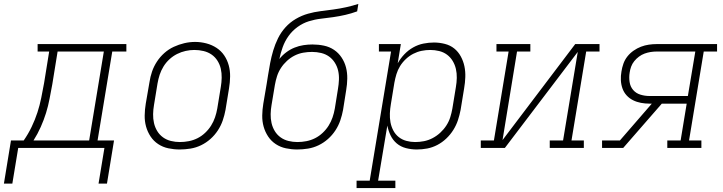

<svg xmlns="http://www.w3.org/2000/svg" viewBox="-69 -755 3689 980"><path d="M-6 182H-49L-13 -38H52Q75 -71 92.5 -107.5Q110 -144 122 -181Q134 -218 141.5 -255.5Q149 -293 156 -331L182 -492H123V-530H576V-492H504L429 -38H513L477 182H434L464 0H24ZM386 -38 461 -492H225L198 -325Q191 -288 184 -251Q177 -214 166 -178.5Q155 -143 139 -107Q123 -71 102 -38Z M848 8Q819 8 790.5 2Q762 -4 738.5 -19.5Q715 -35 699.5 -58.5Q684 -82 676.5 -109Q669 -136 669.5 -166Q670 -196 675 -226L694 -336Q698 -363 707 -389.5Q716 -416 732 -440.5Q748 -465 770 -484.5Q792 -504 818 -516Q844 -528 871.5 -534.5Q899 -541 927 -541Q956 -541 984.5 -533.5Q1013 -526 1036.5 -510.5Q1060 -495 1075.5 -472Q1091 -449 1098.5 -421.5Q1106 -394 1105.5 -364Q1105 -334 1100 -304L1082 -194Q1077 -167 1068 -140.5Q1059 -114 1043 -89.5Q1027 -65 1005 -45.5Q983 -26 957 -13.5Q931 -1 903 3.5Q875 8 848 8ZM849 -30Q872 -30 895 -34.5Q918 -39 939 -49.5Q960 -60 978 -77Q996 -94 1008.5 -114Q1021 -134 1028.5 -156Q1036 -178 1040 -201L1058 -311Q1062 -334 1062.5 -358Q1063 -382 1058 -404Q1053 -426 1041 -445Q1029 -464 1011 -476.5Q993 -489 970 -494.5Q947 -500 923 -500Q901 -500 878.5 -495Q856 -490 835 -479.5Q814 -469 796 -452.5Q778 -436 765.5 -415.5Q753 -395 746 -373.5Q739 -352 735 -329L717 -219Q713 -196 712.5 -172.5Q712 -149 717 -127Q722 -105 733.5 -86Q745 -67 763 -54Q781 -41 803.5 -35.5Q826 -30 849 -30Z M1448 8Q1419 8 1390.5 2Q1362 -4 1338.5 -19.5Q1315 -35 1299.5 -58.5Q1284 -82 1276.5 -109Q1269 -136 1269.5 -166Q1270 -196 1275 -226L1292 -326Q1294 -337 1295.5 -348Q1297 -359 1299 -370Q1304 -402 1310 -433.5Q1316 -465 1325.5 -497Q1335 -529 1350 -559.5Q1365 -590 1388 -615.5Q1411 -641 1441 -658.5Q1471 -676 1503 -685Q1535 -694 1567 -698Q1599 -702 1632 -706.5Q1665 -711 1697 -718Q1729 -725 1760 -735L1754 -697Q1724 -686 1693.5 -679Q1663 -672 1631.5 -667.5Q1600 -663 1569 -659.5Q1538 -656 1507.5 -646.5Q1477 -637 1450 -617.5Q1423 -598 1404 -571.5Q1385 -545 1374 -514.5Q1363 -484 1357 -454Q1372 -473 1392 -488Q1412 -503 1434.5 -512Q1457 -521 1480 -524.5Q1503 -528 1526 -528Q1556 -528 1584.5 -522Q1613 -516 1636 -500.5Q1659 -485 1674.5 -461.5Q1690 -438 1697 -411Q1704 -384 1703.5 -354Q1703 -324 1698 -295L1682 -194Q1677 -167 1668 -140.5Q1659 -114 1643 -89.5Q1627 -65 1605 -45.5Q1583 -26 1557 -13.5Q1531 -1 1503 3.5Q1475 8 1448 8ZM1449 -30Q1472 -30 1495 -34.5Q1518 -39 1539 -49.5Q1560 -60 1578 -77Q1596 -94 1608.5 -114Q1621 -134 1628.5 -156Q1636 -178 1640 -201L1656 -301Q1660 -324 1661 -348Q1662 -372 1657 -394Q1652 -416 1640 -435Q1628 -454 1610.5 -466.5Q1593 -479 1570.5 -484.5Q1548 -490 1524 -490Q1501 -490 1478.5 -486Q1456 -482 1435 -471.5Q1414 -461 1396 -444.5Q1378 -428 1365 -408Q1352 -388 1345 -366Q1338 -344 1334 -321L1317 -219Q1313 -196 1312.5 -172.5Q1312 -149 1317 -127Q1322 -105 1333.5 -86Q1345 -67 1363 -54Q1381 -41 1403.5 -35.5Q1426 -30 1449 -30Z M1751 205V167H1818L1927 -492H1865V-530H1977L1961 -432Q1975 -457 1995 -478Q2015 -499 2040 -513Q2065 -527 2092 -532.5Q2119 -538 2146 -538Q2146 -538 2146 -538Q2146 -538 2146 -538Q2174 -538 2201.5 -531Q2229 -524 2249.5 -507.5Q2270 -491 2283 -467Q2296 -443 2301.5 -416.5Q2307 -390 2306 -361.5Q2305 -333 2300 -304L2282 -194Q2277 -168 2268.5 -142Q2260 -116 2245 -92Q2230 -68 2209 -48Q2188 -28 2163 -15Q2138 -2 2111.5 3Q2085 8 2058 8Q2030 8 2003 1Q1976 -6 1956 -23Q1936 -40 1924.5 -64Q1913 -88 1908 -114L1861 167H1949V205ZM2050 -30Q2073 -30 2095.5 -34.5Q2118 -39 2139 -50Q2160 -61 2178 -77.5Q2196 -94 2209 -114Q2222 -134 2229 -156Q2236 -178 2240 -201L2258 -311Q2262 -334 2262.5 -357.5Q2263 -381 2258 -403Q2253 -425 2241.5 -444Q2230 -463 2212.5 -476Q2195 -489 2172.5 -494.5Q2150 -500 2127 -500Q2105 -500 2083 -495.5Q2061 -491 2040.5 -480.5Q2020 -470 2002.5 -453.5Q1985 -437 1973 -417.5Q1961 -398 1954.5 -376.5Q1948 -355 1944 -333L1926 -223Q1922 -200 1921 -176.5Q1920 -153 1924 -131Q1928 -109 1938.5 -89Q1949 -69 1966 -55.5Q1983 -42 2005 -36Q2027 -30 2050 -30Z M2385 0V-38H2452L2527 -492H2465V-530H2638V-492H2570L2496 -40L2867 -530H2991V-492H2923L2848 -38H2911V0H2737V-38H2805L2880 -490L2508 0Z M3004 0V-38H3095L3258 -226H3246Q3224 -226 3202.5 -230Q3181 -234 3162 -243.5Q3143 -253 3129 -268.5Q3115 -284 3108 -304Q3101 -324 3100 -346Q3099 -368 3103 -390Q3106 -410 3113 -430Q3120 -450 3133.5 -467Q3147 -484 3165 -496.5Q3183 -509 3202.5 -516.5Q3222 -524 3242.5 -527Q3263 -530 3283 -530H3591V-492H3523L3448 -38H3511V0H3337V-38H3405L3436 -226H3309L3112 0ZM3246 -265H3442L3480 -492H3283Q3267 -492 3251.5 -489.5Q3236 -487 3221 -481.5Q3206 -476 3192.5 -466Q3179 -456 3168.5 -443Q3158 -430 3152.5 -415Q3147 -400 3145 -385Q3141 -361 3144.5 -337Q3148 -313 3162.5 -296Q3177 -279 3199.5 -272Q3222 -265 3246 -265Z"/></svg>

Font: Iosevka Slab XLtExObl
Style: Regular
Weight: 200
Width: 7
Italic angle: -9°
Monospace: yes
Designer: Belleve Invis
Foundry: Belleve Invis
Version: Version 11.1.1; ttfautohint (v1.8.3)